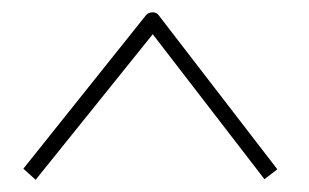

<svg xmlns="http://www.w3.org/2000/svg" viewBox="-20 -713 504 313"><path d="M217.8 -688Q221.7 -692.9 229 -692.9Q235.4 -692.9 238.8 -688L432.1 -437L411.1 -420.9L229 -657.2L38.1 -419.9L18.1 -438Z"/></svg>

Font: RawengulkSans
Style: Regular
Weight: 500
Designer: gluk (gluksza@wp.pl)
Foundry: gluk (gluksza@wp.pl)
Version: Version 0.94